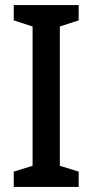

<svg xmlns="http://www.w3.org/2000/svg" viewBox="-20 -734 365 754"><path d="M289 0H34V-60L108 -83V-630L34 -654V-714H289V-654L215 -630V-83L289 -60Z"/></svg>

Font: Noto Sans Display SemiCondensed Medium
Style: Regular
Weight: 500
Width: 4
Designer: Monotype Design Team
Foundry: Monotype Imaging Inc.
Version: Version 2.003